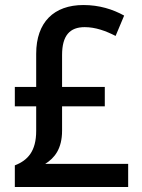

<svg xmlns="http://www.w3.org/2000/svg" viewBox="-20 -744 566 764"><path d="M312 -724C195 -724 124 -656 124 -530V-398H39V-321H124V-223C124 -143 91 -106 39 -86V0H490V-92H160C197 -115 227 -152 227 -224V-321H397V-398H227V-525C227 -603 258 -636 317 -636C360 -636 401 -621 440 -601L474 -682C429 -707 375 -724 312 -724Z"/></svg>

Font: Noto Sans Khmer UI SemiCondensed Medium
Style: Regular
Weight: 500
Width: 4
Designer: Danh Hong and the Monotype Design Team
Foundry: Monotype Imaging Inc.
Version: Version 2.002